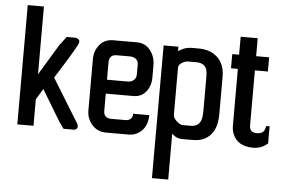

<svg xmlns="http://www.w3.org/2000/svg" viewBox="-55 -701 1464 993"><g transform="rotate(5 676.5 -204.5)"><path d="M357.9 -33.2Q362.3 -25.4 362.3 -17.8Q362.3 -10.3 356.7 -5.4Q351.1 -0.5 342.8 -0.5H289.6L264.6 -36.1L168 -196.3L133.8 -140.1V-2.4H49.8V-621.6H133.8V-270L230.5 -429.7L265.1 -475.1H308.6Q317.4 -475.1 324.7 -469.5Q332 -463.9 332 -456.8Q332 -449.7 324.7 -435.5Q317.4 -421.4 305.9 -401.9Q294.4 -382.3 280.8 -360.1Q267.1 -337.9 254.4 -317.6Q241.7 -297.4 231.9 -281.7Q222.2 -266.1 218.3 -260.3Z M725.6 -109.4Q724.1 -35.6 668.5 -8.8Q649.9 0 626 0H510.3Q466.8 0 438.5 -31.2Q409.7 -62.5 409.7 -106.4V-373Q409.7 -416.5 436 -447.8Q462.4 -479 505.4 -479H629.4Q672.9 -479 698.7 -445.8Q724.6 -412.6 724.6 -368.2V-304.7Q724.6 -261.7 700.7 -231Q676.8 -200.7 634.3 -200.7H491.7V-112.3Q491.7 -73.2 531.2 -73.2H605.5Q622.1 -73.2 632.1 -82.8Q642.1 -92.3 641.6 -109.4ZM531.2 -403.3Q491.7 -403.3 491.7 -362.3V-272.9H598.6Q617.2 -272.9 630.1 -283.4Q643.1 -293.9 643.1 -314V-364.3Q643.1 -384.8 630.1 -394Q617.2 -403.3 598.6 -403.3Z M844.7 -452.1Q876.5 -475.1 915.5 -475.1H949.7Q1011.7 -475.1 1048.8 -439.5Q1085.9 -403.8 1085.9 -340.8V-145.5Q1085.9 -43 1017.1 -11.7Q993.2 -1 959.5 -1H905.8Q874 -1 852.1 -24.9V213.9H767.6L768.1 -475.1H844.7ZM1002.4 -151.9V-329.1Q1002.4 -367.2 994.1 -379.9Q979 -403.3 943.8 -403.3H901.9Q886.7 -403.3 869.1 -392.6Q852.1 -381.8 852.1 -367.2V-121.6Q852.1 -106.9 870.1 -89.8Q888.2 -73.2 901.9 -73.2H943.8Q992.2 -73.2 1000 -121.6Q1002 -135.7 1002.4 -151.9Z M1249.5 -101.1Q1249.5 -64.9 1288.8 -64.9Q1328.1 -64.9 1332.5 -106H1350.6V-17.6Q1318.4 11.7 1275.4 11.7Q1194.8 11.7 1169.4 -48.8Q1161.1 -68.4 1161.1 -95.2V-387.7H1125.5V-461.4H1161.1V-554.7H1249.5V-461.4H1316.9V-387.7H1249.5Z"/></g></svg>

Font: Uroob
Style: Regular
Weight: 400
Designer: Hussain K H
Foundry: Swanthanthra Malayalam Computing(http://smc.org.in)
Version: Version 2.0.0+20200101